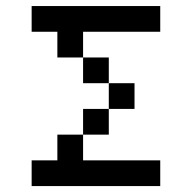

<svg xmlns="http://www.w3.org/2000/svg" viewBox="-20 -628 648 648"><path d="M347.2 -347.2H260.4V-434H347.2ZM260.4 -173.6V-260.4H347.2V-173.6ZM260.4 -86.8H520.8V0H86.8V-86.8H173.6V-173.6H260.4ZM260.4 -520.8V-434H173.6V-520.8H86.8V-607.6H520.8V-520.8ZM347.2 -347.2H434V-260.4H347.2Z"/></svg>

Font: 8-bit Operator+ 8
Style: Regular
Weight: 400
Designer: GrandChaos9000
Version: Version 1.3.0 - August 1, 2014